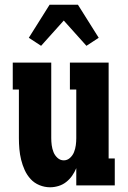

<svg xmlns="http://www.w3.org/2000/svg" viewBox="-20 -785 540 813"><path d="M192 8Q169 8 147 -1Q125 -10 109.5 -27Q94 -44 84.5 -65Q75 -86 69.5 -108.5Q64 -131 62 -154Q60 -177 60 -200V-406H34V-520H197V-200Q197 -185 199 -170Q201 -155 206.5 -141Q212 -127 223.5 -116.5Q235 -106 250 -106Q265 -106 276.5 -116.5Q288 -127 293.5 -141Q299 -155 301 -170Q303 -185 303 -200V-406H276V-520H440V-114H466V0H303V-73Q296 -56 285.5 -41Q275 -26 260.5 -14.5Q246 -3 228 2.5Q210 8 192 8ZM154 -591 102 -625 190 -765H310L398 -625L346 -591L250 -698Z"/></svg>

Font: Iosevka Curly Slab Heavy
Style: Regular
Weight: 900
Monospace: yes
Designer: Belleve Invis
Foundry: Belleve Invis
Version: Version 22.1.2; ttfautohint (v1.8.4)